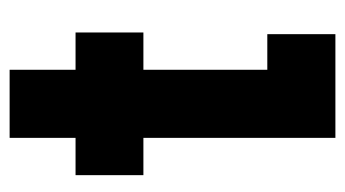

<svg xmlns="http://www.w3.org/2000/svg" viewBox="-179 -538 717 399"><g transform="rotate(-90 179.5 -338.5)"><path d="M92.5 0V-399H15V-540H92.5V-677H234V-540H311.5V-399H234V-141.5H308V0Z"/></g></svg>

Font: Tourney Condensed Black
Style: Regular
Weight: 900
Width: 3
Designer: Tyler Finck
Foundry: Etcetera Type Co
Version: Version 1.010; ttfautohint (v1.8.3)